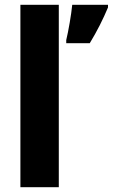

<svg xmlns="http://www.w3.org/2000/svg" viewBox="-20 -780 470 800"><path d="M225 0V-760H65V0ZM430 -749V-760H281C277 -719 265 -650 256 -613V-600H354C385 -651 410 -701 430 -749Z"/></svg>

Font: Noto Sans Thai SemCond ExtBd
Style: Regular
Weight: 800
Width: 4
Designer: Monotype Design Team
Foundry: Monotype Imaging Inc.
Version: Version 2.002